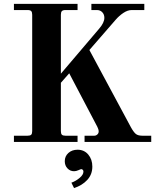

<svg xmlns="http://www.w3.org/2000/svg" viewBox="-20 -732 810 990"><path d="M51.8 0V-32.2H122.1Q135.7 -32.2 140.9 -37.4Q146 -42.5 146 -56.2V-655.8Q146 -669.4 140.9 -674.8Q135.7 -680.2 122.1 -680.2H51.8V-711.9H379.9V-680.2H317.9Q304.2 -680.2 299.1 -674.8Q293.9 -669.4 293.9 -655.8V-352.1L491.2 -584Q518.1 -615.2 518.1 -640.1Q518.1 -657.7 507.3 -668.9Q496.6 -680.2 480 -680.2H451.2V-711.9H724.1V-680.2H659.2Q638.2 -680.2 616 -665.3Q593.8 -650.4 576.2 -629.9L440.9 -474.1L654.8 -76.2Q668.9 -50.8 680.2 -41.5Q691.4 -32.2 714.8 -32.2H759.8V0H416V-32.2H465.8Q475.1 -32.2 481.9 -38.6Q488.8 -44.9 488.8 -54.2Q488.8 -64.5 481.9 -78.1L336.9 -354L293.9 -305.2V-56.2Q293.9 -42.5 299.1 -37.4Q304.2 -32.2 317.9 -32.2H379.9V0ZM379.9 40Q414.1 40 435.1 64.9Q456.1 89.8 456.1 127Q456.1 167.5 429.9 195.8Q403.8 224.1 361.8 237.8L348.1 210Q371.1 201.7 390.6 185.3Q410.2 168.9 410.2 152.8Q410.2 146.5 406.5 143.3Q402.8 140.1 398.9 140.1Q396.5 140.1 384.5 145.5Q372.6 150.9 361.8 150.9Q341.8 150.9 327.9 136.2Q314 121.6 314 99.1Q314 73.7 332.5 56.9Q351.1 40 379.9 40Z"/></svg>

Font: Flanker Steampunk
Style: Bold
Weight: 700
Designer: Alexey Kryukov, Leonardo Di Lena
Foundry: Alexey Kryukov, Leonardo Di Lena
Version: 1.210